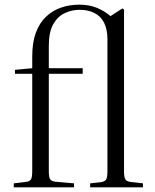

<svg xmlns="http://www.w3.org/2000/svg" viewBox="-20 -802 665 822"><path d="M39 0V-17L89 -23Q108 -25 113 -34.5Q118 -44 118 -71V-486H44V-503L118 -510V-560Q118 -620 133.5 -662Q149 -704 177 -730.5Q205 -757 241.5 -769.5Q278 -782 320 -782Q363 -782 396 -768Q429 -754 453 -733L504 -766L511 -761V-68Q511 -44 516.5 -34.5Q522 -25 540 -23L592 -17V0H366V-17L412 -22Q430 -25 435 -34.5Q440 -44 440 -71V-633Q440 -677 425.5 -705Q411 -733 384 -746.5Q357 -760 321 -760Q288 -760 257.5 -746Q227 -732 208 -698.5Q189 -665 189 -606V-510H334V-486H189V-68Q189 -44 194.5 -35Q200 -26 218 -24L297 -17V0Z"/></svg>

Font: Literata 60pt Light
Style: Regular
Weight: 300
Designer: Latin by Veronika Burian and Jose Scaglione. Greek by Irene Vlachou. Cyrillic by Vera Evstafieva.
Foundry: TypeTogether
Version: Version 3.103;gftools[0.9.29]